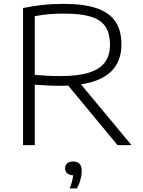

<svg xmlns="http://www.w3.org/2000/svg" viewBox="-20 -768 757 1016"><path d="M602 0 341 -315Q314 -314 299 -314Q264 -314 234.8 -315.5Q205.5 -317 164 -320V0H102V-725.5Q153 -736 204.2 -741.8Q255.5 -747.5 316.5 -747.5Q422 -747.5 489.2 -725.2Q556.5 -703 589.5 -655.8Q622.5 -608.5 622.5 -532.5Q622.5 -354.5 408.5 -321.5L676 0ZM301.5 -365.5Q393.5 -365.5 451 -383.8Q508.5 -402 535.2 -438.5Q562 -475 562 -531Q562 -592.5 537 -628.5Q512 -664.5 459 -680.2Q406 -696 318.5 -696Q272 -696 237.8 -692.8Q203.5 -689.5 164 -682.5V-372Q205 -368.5 232.2 -367Q259.5 -365.5 301.5 -365.5ZM412.5 136Q412.5 156.5 406 181.5Q399.5 206.5 387 229H348.5Q365 188.5 367 159.5Q347 159 335.8 149Q324.5 139 324.5 122.5Q324.5 106 335.8 96.2Q347 86.5 367 86.5Q389.5 86.5 401 99Q412.5 111.5 412.5 136Z"/></svg>

Font: Encode Sans Expanded Light
Style: Regular
Weight: 300
Width: 7
Designer: Multiple Designers
Foundry: Impallari Type
Version: Version 2.000